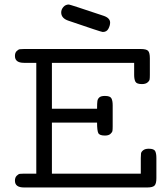

<svg xmlns="http://www.w3.org/2000/svg" viewBox="-20 -827 740 847"><path d="M45.9 -29.8Q45.9 -43.9 53.5 -51.5Q61 -59.1 67.6 -60.1Q74.2 -61 85.9 -61H140.1V-549.8H85.9Q45.9 -549.8 45.9 -580.1Q45.9 -594.2 53.5 -601.6Q61 -608.9 67.6 -609.9Q74.2 -610.8 85.9 -610.8H601.1Q626 -610.8 633.5 -602.5Q641.1 -594.2 641.1 -569.8V-497.1Q641.1 -483.9 640.1 -477.1Q639.2 -470.2 630.6 -463.1Q622.1 -456.1 606 -456.1Q583 -456.1 577.4 -466.6Q571.8 -477.1 571.8 -497.1V-549.8H209V-347.2H408.2Q408.2 -372.1 409.7 -381.6Q411.1 -391.1 418.5 -397.5Q425.8 -403.8 442.9 -403.8Q465.8 -403.8 471.4 -393.3Q477.1 -382.8 477.1 -362.8V-270Q477.1 -256.8 476.1 -250Q475.1 -243.2 467 -236.1Q459 -229 442.9 -229Q418.9 -229 413.6 -240Q408.2 -251 408.2 -286.1H209V-61H601.1V-129.9Q601.1 -143.1 602.1 -150.1Q603 -157.2 611.6 -164.1Q620.1 -170.9 636.2 -170.9Q659.2 -170.9 664.6 -160.4Q669.9 -149.9 669.9 -129.9V-41Q669.9 -17.1 661.9 -8.5Q653.8 0 629.9 0H85.9Q45.9 0 45.9 -29.8ZM250 -772Q250 -785.2 259.5 -796.1Q269 -807.1 283.7 -807.1Q288.6 -807.1 437 -757.3Q465.8 -747.6 465.8 -727.1Q465.8 -714.8 458.3 -700.4Q450.7 -686 434.1 -686H432.6Q426.8 -686 282.7 -735.4Q250 -746.1 250 -772Z"/></svg>

Font: CMU Typewriter Text Variable Width
Style: Medium
Weight: 500
Version: Version 0.7.0